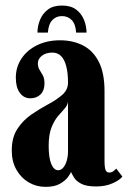

<svg xmlns="http://www.w3.org/2000/svg" viewBox="-20 -680 472 710"><path d="M148.5 11Q114.5 11 86.2 -5.5Q58 -22 40.8 -52.2Q23.5 -82.5 23.5 -123.5Q23.5 -172 44.5 -203.8Q65.5 -235.5 96.5 -256.8Q127.5 -278 158.5 -294.5Q189.5 -311 210.5 -329.5Q231.5 -348 231.5 -374.5Q231.5 -410 225 -435Q218.5 -460 205.8 -472.8Q193 -485.5 173.5 -485.5Q149.5 -485.5 134.8 -473.8Q120 -462 120 -445.5Q120 -432 126.2 -422Q132.5 -412 138.5 -401Q144.5 -390 144.5 -371Q144.5 -345.5 130 -331Q115.5 -316.5 92 -316.5Q68 -316.5 53.2 -336.8Q38.5 -357 38.5 -392.5Q38.5 -432 59.5 -463.5Q80.5 -495 117.5 -513Q154.5 -531 202 -531Q250 -531 287.2 -511.8Q324.5 -492.5 345.5 -451.2Q366.5 -410 366.5 -343V-86.5Q366.5 -60 370.5 -51Q374.5 -42 383.5 -42Q393.5 -42 400 -47.5Q406.5 -53 410 -56.5L432.5 -27Q423.5 -14.5 397 -2.5Q370.5 9.5 335.5 9.5Q300 9.5 281 -0.2Q262 -10 254 -23Q246 -36 242.5 -44.5Q241 -38.5 231.2 -25.2Q221.5 -12 201.8 -0.5Q182 11 148.5 11ZM195 -50.5Q206 -50.5 214.2 -60.5Q222.5 -70.5 227 -86.5Q231.5 -102.5 231.5 -120V-304Q229.5 -290 218.5 -278Q207.5 -266 194 -250Q180.5 -234 170.2 -208Q160 -182 160 -140.5Q160 -96 169.8 -73.2Q179.5 -50.5 195 -50.5ZM209 -659.5Q242 -659.5 261.8 -644.5Q281.5 -629.5 290.8 -606.2Q300 -583 300 -559.5H261.5Q259.5 -591.5 245 -606Q230.5 -620.5 209 -620.5Q188 -620.5 173.8 -606Q159.5 -591.5 157 -559.5H118.5Q118.5 -583 127.8 -606.2Q137 -629.5 156.8 -644.5Q176.5 -659.5 209 -659.5Z"/></svg>

Font: Imbue Thin 10pt ExtraBold
Style: Regular
Weight: 800
Version: Version 1.102